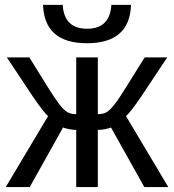

<svg xmlns="http://www.w3.org/2000/svg" viewBox="-20 -762 709 782"><path d="M290.5 -232.9Q277.8 -232.9 262 -235.8Q246.1 -238.8 236.8 -242.7L101.1 0H3.4L175.8 -289.1Q158.7 -303.2 113.3 -369.6L7.8 -528.3H99.6L171.9 -411.6Q204.1 -359.9 221.7 -337.2Q239.3 -314.5 253.7 -305.7Q268.1 -296.9 290.5 -296.9V-528.3H378.4V-296.9Q393.1 -296.9 404.8 -300.8Q416.5 -304.7 429.2 -317.1Q441.9 -329.6 458 -352.1Q474.1 -374.5 569.3 -528.3H661.1L555.7 -369.6Q510.3 -303.2 493.2 -289.1L665.5 0H567.9L432.1 -242.7Q422.9 -238.8 407 -235.8Q391.1 -232.9 378.4 -232.9V0H290.5ZM334.5 -585.9Q160.6 -585.9 155.3 -742.2H235.4Q241.2 -645 334.5 -645Q427.7 -645 433.6 -742.2H513.7Q508.3 -585.9 334.5 -585.9Z"/></svg>

Font: Liberation Sans
Style: Regular
Weight: 400
Designer: Steve Matteson
Foundry: Ascender Corporation
Version: Version 2.00.1